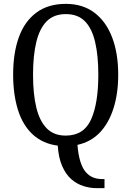

<svg xmlns="http://www.w3.org/2000/svg" viewBox="-20 -745 680 994"><path d="M480 229Q445 229 411 218Q377 207 349 182.5Q321 158 302 115Q283 72 279 9Q202 -1 150 -48.5Q98 -96 73 -176Q48 -256 48 -359Q48 -470 77.5 -552Q107 -634 168 -679.5Q229 -725 321 -725Q408 -725 468.5 -679.5Q529 -634 560.5 -551.5Q592 -469 592 -358Q592 -261 567.5 -184Q543 -107 496.5 -58.5Q450 -10 381 5Q385 55 395.5 89.5Q406 124 422.5 144Q439 164 460.5 173Q482 182 508 182H521V229ZM320 -43Q414 -43 451.5 -126.5Q489 -210 489 -358Q489 -457 472.5 -527.5Q456 -598 419.5 -635Q383 -672 321 -672Q259 -672 222 -635Q185 -598 168 -527.5Q151 -457 151 -358Q151 -259 168 -188.5Q185 -118 222 -80.5Q259 -43 320 -43Z"/></svg>

Font: Noto Serif Condensed
Style: Regular
Weight: 400
Width: 3
Designer: Monotype Design Team
Foundry: Monotype Imaging Inc.
Version: Version 2.015